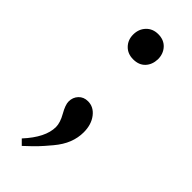

<svg xmlns="http://www.w3.org/2000/svg" viewBox="-213 -520 690 690"><g transform="rotate(45 132.5 -174.5)"><path d="M70 -425Q70 -453 87.5 -471.5Q105 -490 133 -490Q162 -490 179 -471.5Q196 -453 196 -425Q195 -397 178.5 -379.5Q162 -362 133 -362Q105 -362 87.5 -380Q70 -398 70 -425ZM51 122Q109 59 109 6Q109 -16 92.5 -45Q76 -74 76 -91Q76 -112 89.5 -126.5Q103 -141 125 -141Q154 -141 173.5 -115.5Q193 -90 193 -51Q193 -23 182.5 4Q172 31 148.5 59Q125 87 112 100.5Q99 114 70 141Z"/></g></svg>

Font: Linguistics Pro
Style: Regular
Weight: 400
Designer: Stefan Peev, Context Ltd
Foundry: Stefan Peev, Context Ltd
Version: Version 001.000